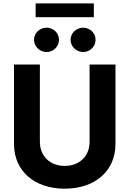

<svg xmlns="http://www.w3.org/2000/svg" viewBox="-20 -1111 769 1141"><path d="M364.7 10.3C545.5 10.3 666.2 -95.9 666.2 -255V-727.3H512.4V-268.1C512.4 -185 454.2 -125 364.7 -125C275.6 -125 217 -185 217 -268.1V-727.3H63.2V-255C63.2 -95.9 183.2 10.3 364.7 10.3ZM191.8 -1090.9V-1008.9H537.6V-1090.9ZM474.1 -801.8C515.3 -801.8 547.9 -834.9 547.9 -874.3C547.9 -914.4 515.3 -946.4 474.1 -946.4C433.2 -946.4 399.5 -914.4 399.5 -874.3C399.5 -834.9 433.2 -801.8 474.1 -801.8ZM256.7 -801.8C297.9 -801.8 330.6 -834.9 330.6 -874.3C330.6 -914.4 297.9 -946.4 256.7 -946.4C215.9 -946.4 182.2 -914.4 182.2 -874.3C182.2 -834.9 215.9 -801.8 256.7 -801.8Z"/></svg>

Font: Inter-Hewn
Style: Bold
Weight: 700
Designer: Rasmus Andersson
Foundry: rsms
Version: Version 3.012;git-f93a4a705